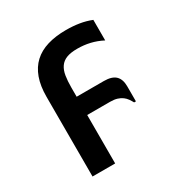

<svg xmlns="http://www.w3.org/2000/svg" viewBox="-154 -625 858 897"><g transform="rotate(-30 275.0 -176.5)"><path d="M211.9 -209H358.4Q401.9 -209 421.4 -189.9Q440.9 -170.9 440.9 -133.3V-51.8H431.2Q425.3 -63 418 -73.5Q410.6 -84 399.7 -92.3Q388.7 -100.6 373 -105.5Q357.4 -110.4 335.4 -110.4H211.9V150.9H89.8V-278.8Q89.8 -337.4 105.2 -379.9Q120.6 -422.4 150.4 -450Q180.2 -477.5 223.9 -490.7Q267.6 -503.9 324.2 -503.9Q362.3 -503.9 395.3 -498.5Q428.2 -493.2 459 -481V-370.1Q426.8 -386.7 394 -394.3Q361.3 -401.9 326.2 -401.9Q290 -401.9 267.8 -393.1Q245.6 -384.3 233.2 -366.2Q220.7 -348.1 216.3 -321.3Q211.9 -294.4 211.9 -258.8Z"/></g></svg>

Font: Code New Roman
Style: Bold
Weight: 700
Monospace: yes
Designer: Sam Radian
Foundry: Code New Roman
Version: Version 1.508 October 19, 2014